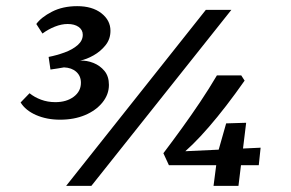

<svg xmlns="http://www.w3.org/2000/svg" viewBox="-20 -604 947 624"><path d="M175 -215Q132 -215 97.5 -230Q63 -245 47 -271L76 -301Q92 -288 113.5 -280Q135 -272 160 -272Q196 -272 219.5 -289.5Q243 -307 243 -335Q243 -357 228 -370.5Q213 -384 188 -385Q178 -383 167.5 -381.5Q157 -380 144 -378L138 -419Q164 -424 190 -433.5Q216 -443 232.5 -457.5Q249 -472 249 -491Q249 -507 235.5 -516.5Q222 -526 200 -526Q180 -526 158.5 -517.5Q137 -509 118 -495L98 -526Q114 -548 149 -566Q184 -584 231 -584Q280 -584 309.5 -561Q339 -538 339 -504Q339 -477 323 -457Q307 -437 284 -424Q261 -411 240 -407Q262 -408 283.5 -399.5Q305 -391 319.5 -373.5Q334 -356 334 -328Q334 -297 313 -271Q292 -245 256.5 -230Q221 -215 175 -215ZM195 0 649 -572H732L277 0ZM511 -106Q542 -147 572 -188.5Q602 -230 630.5 -272.5Q659 -315 685 -359H764L775 -342Q714 -255 659 -191.5Q604 -128 560 -94L550 -111L827 -124L821 -67H529ZM688 -108 715 -203 780 -205 755 0H674Z"/></svg>

Font: Yrsa SemiBold
Style: Italic
Weight: 600
Italic angle: -7.10001°
Version: Version 2.004